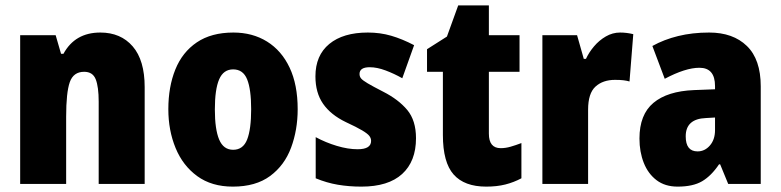

<svg xmlns="http://www.w3.org/2000/svg" viewBox="-20 -684 2903 714"><path d="M353 -563Q429 -563 473.5 -511.5Q518 -460 518 -360V0H347V-306Q347 -361 336 -389Q325 -417 293 -417Q253 -417 239.5 -378.5Q226 -340 226 -250V0H55V-553H187L207 -484H216Q259 -563 353 -563Z M1087 -278Q1087 -201 1062.5 -135Q1038 -69 984.5 -29.5Q931 10 846 10Q767 10 713.5 -29Q660 -68 633 -133.5Q606 -199 606 -278Q606 -361 632 -425.5Q658 -490 712 -526.5Q766 -563 848 -563Q919 -563 973 -529.5Q1027 -496 1057 -432.5Q1087 -369 1087 -278ZM779 -277Q779 -203 795 -165Q811 -127 847 -127Q884 -127 899 -165Q914 -203 914 -278Q914 -352 899 -389Q884 -426 847 -426Q811 -426 795 -389Q779 -352 779 -277Z M1527 -170Q1527 -84 1475.5 -37Q1424 10 1324 10Q1278 10 1236.5 3Q1195 -4 1154 -21V-174Q1191 -154 1232.5 -141.5Q1274 -129 1310 -129Q1360 -129 1360 -160Q1360 -170 1353.5 -178.5Q1347 -187 1327 -199Q1307 -211 1266 -230Q1210 -257 1181.5 -298Q1153 -339 1153 -400Q1153 -478 1204.5 -520.5Q1256 -563 1348 -563Q1394 -563 1435 -551Q1476 -539 1520 -516L1476 -393Q1446 -410 1414 -422Q1382 -434 1355 -434Q1317 -434 1317 -409Q1317 -399 1323 -392Q1329 -385 1347.5 -374Q1366 -363 1405 -343Q1462 -314 1494.5 -275Q1527 -236 1527 -170Z M1842 -133Q1860 -133 1879 -138.5Q1898 -144 1919 -152V-21Q1891 -6 1859.5 2Q1828 10 1788 10Q1707 10 1667 -35Q1627 -80 1627 -182V-417H1568V-501L1642 -548L1684 -664H1798V-553H1912V-417H1798V-187Q1798 -133 1842 -133Z M2286 -563Q2310 -563 2335 -557L2321 -381Q2311 -384 2298.5 -385.5Q2286 -387 2267 -387Q2222 -387 2194.5 -362Q2167 -337 2167 -276V0H1997V-553H2126L2151 -465H2159Q2170 -489 2189 -511.5Q2208 -534 2233 -548.5Q2258 -563 2286 -563Z M2617 -563Q2706 -563 2757.5 -513Q2809 -463 2809 -363V0H2688L2658 -73H2654Q2625 -30 2591 -10Q2557 10 2500 10Q2453 10 2421.5 -14Q2390 -38 2374 -78.5Q2358 -119 2358 -169Q2358 -258 2410 -301.5Q2462 -345 2561 -349L2639 -352V-364Q2639 -432 2581 -432Q2529 -432 2452 -391L2406 -513Q2449 -537 2502 -550Q2555 -563 2617 -563ZM2605 -245Q2530 -242 2530 -177Q2530 -121 2574 -121Q2601 -121 2620 -143Q2639 -165 2639 -200V-247Z"/></svg>

Font: Noto Sans Gurmukhi UI Condensed Black
Style: Regular
Weight: 900
Width: 3
Designer: Jelle Bosma - Monotype Design Team
Foundry: Monotype Imaging Inc.
Version: Version 2.004; ttfautohint (v1.8.4.7-5d5b)